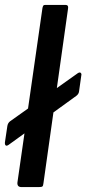

<svg xmlns="http://www.w3.org/2000/svg" viewBox="-22 -762 352 782"><path d="M300 -390Q299 -379 288 -371L13 -172Q4 -166 0.5 -170.5Q-3 -175 -2 -182L8 -249Q10 -261 19 -268L295 -464Q303 -469 307 -465Q311 -461 309 -454ZM155 -16Q154 -5 150.5 -2.5Q147 0 135 0H66Q56 0 52 -5Q48 -10 49 -19L151 -730Q153 -738 155 -740Q157 -742 164 -742H245Q258 -742 255 -726Z"/></svg>

Font: Libre Franklin Thin Medium
Style: Italic
Weight: 500
Italic angle: -8°
Version: Version 3.000